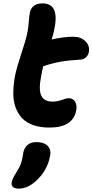

<svg xmlns="http://www.w3.org/2000/svg" viewBox="-20 -718 541 1124"><path d="M269 28.8Q215.3 28.8 175 14.6Q134.8 0.5 109.9 -25.6Q85 -51.8 71.3 -89.1Q57.6 -126.5 57.9 -172.9Q58.1 -219.2 67.9 -273.9Q79.1 -327.1 104.5 -403.6Q129.9 -480 138.2 -516.1Q145.5 -549.3 148.4 -588.9Q151.4 -628.4 154.8 -643.1Q166 -698.2 229 -698.2Q331.5 -698.2 296.9 -541Q291 -513.7 282.2 -486.8Q353 -502.9 409.2 -502.9Q454.1 -502.9 480.5 -476.3Q506.8 -449.7 500 -413.1Q497.1 -395.5 484.1 -383.1Q471.2 -370.6 452.1 -369.1Q383.3 -365.2 334.2 -356.7Q285.2 -348.1 232.9 -330.1Q225.6 -299.8 222.2 -278.8Q204.6 -194.3 221.4 -158.7Q238.3 -123 288.1 -123Q314 -123 342 -133.1Q370.1 -143.1 381.8 -143.1Q408.7 -143.1 420.4 -121.3Q432.1 -99.6 425.8 -69.8Q406.2 28.8 269 28.8ZM90.8 386.2Q65.4 386.2 55.2 376.2Q44.9 366.2 48.8 347.2Q53.2 326.7 74.2 293.9Q84.5 277.8 91.8 263.9Q99.1 250 103.3 236.6Q107.4 223.1 109.1 216.1Q110.8 209 113.3 194.6Q115.7 180.2 116.2 176.8Q121.6 147.9 140.9 130.9Q160.2 113.8 192.9 113.8Q237.3 113.8 259.3 136.2Q281.2 158.7 272.9 195.8Q257.3 281.7 189 342.8Q140.6 386.2 90.8 386.2Z"/></svg>

Font: Shantell Sans Bouncy
Style: Bold Italic
Weight: 700
Italic angle: -11.31°
Designer: Stephen Nixon, Anya Danilova, Shantell Martin
Foundry: Arrow Type
Version: Version 1.006;[9816181b4]